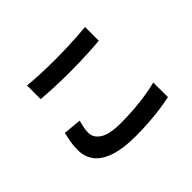

<svg xmlns="http://www.w3.org/2000/svg" viewBox="-155 -998 1310 1310"><g transform="rotate(-45 500.0 -343.0)"><path d="M218 -727Q273 -721 342 -718Q411 -715 490 -715Q539 -715 591.5 -717Q644 -719 693 -722Q742 -725 780 -729V-596Q745 -593 695.5 -590Q646 -587 592.5 -585.5Q539 -584 491 -584Q413 -584 346 -587Q279 -590 218 -595ZM302 -303Q295 -277 290 -252Q285 -227 285 -202Q285 -154 333.5 -123Q382 -92 490 -92Q558 -92 621 -97Q684 -102 740.5 -111Q797 -120 841 -132L842 9Q798 19 744 26.5Q690 34 627.5 38.5Q565 43 495 43Q381 43 304 18Q227 -7 189 -54.5Q151 -102 151 -171Q151 -215 158 -251Q165 -287 171 -315Z"/></g></svg>

Font: Noto Sans JP Thin
Style: Bold
Weight: 700
Version: Version 2.004-H2;hotconv 1.0.118;makeotfexe 2.5.65603